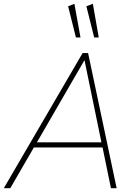

<svg xmlns="http://www.w3.org/2000/svg" viewBox="-31 -989 712 1009"><path d="M-11 0 403 -710H432L582 0H552L508 -214H147L23 0ZM163 -241H502L413 -673ZM464 -792 423 -956 457 -969 488 -792ZM368 -792 327 -956 360 -969 392 -792Z"/></svg>

Font: Livvic Thin
Style: Italic
Weight: 250
Italic angle: -10°
Designer: Jacques Le Bailly, Baron von Fonthausen
Version: Version 1.001; ttfautohint (v1.8.2)